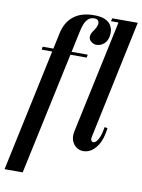

<svg xmlns="http://www.w3.org/2000/svg" viewBox="-141 -769 743 1004"><g transform="rotate(10 230.5 -266.5)"><path d="M280 -89.2 411.5 -704.5H507.5L374.5 -75.5Q371 -61.8 377 -54.1Q383 -46.5 393.4 -50.8Q403.8 -55 414.2 -75.2Q424.8 -95.5 431.5 -137.2L447.5 -134.5Q440 -75 418.8 -42.4Q397.5 -9.8 370.9 0.4Q344.2 10.5 320.9 1.9Q297.5 -6.8 285 -30.8Q272.5 -54.8 280 -89.2ZM367.8 -688.5 372.5 -704.5H421L417.5 -688.5ZM115.2 -583.2Q128 -640 168.1 -672Q208.2 -704 276.5 -704Q312.2 -704 333.2 -694.8Q354.2 -685.5 364.4 -670.6Q374.5 -655.8 376.5 -638.9Q378.5 -622 374.8 -606Q369.5 -582.2 353.8 -568.8Q338 -555.2 319.4 -553.8Q300.8 -552.2 287 -563.5Q273.8 -573.2 273.2 -589.5Q272.8 -605.8 291.5 -630Q301.2 -645.2 304 -655.9Q306.8 -666.5 304.2 -673.9Q301.8 -681.2 295.4 -684.6Q289 -688 280.8 -688Q259 -688 246.1 -674.5Q233.2 -661 226.8 -642.2Q220.2 -623.5 217 -606.5L50.8 170.2H-45.5ZM180.2 -479 182.8 -495H278.8L276.2 -479ZM37 -479 39.5 -495H106.2L102.5 -479Z"/></g></svg>

Font: Emberly Black
Style: Italic
Weight: 900
Italic angle: -12°
Designer: Rajesh Rajput
Foundry: Rajesh Rajput
Version: Version 1.000